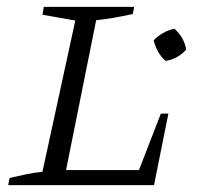

<svg xmlns="http://www.w3.org/2000/svg" viewBox="-20 -541 616 561"><path d="M450 -209H472L430 0H4L8 -21Q34 -27 57.5 -32Q81 -37 104 -39L200 -481L104 -498L108 -521H372L368 -500Q335 -493 312 -489Q289 -485 261 -482L173 -44H386ZM464 -363Q439 -384 429 -423Q440 -435 456.5 -444.5Q473 -454 490 -457Q519 -430 524 -396Q500 -369 464 -363Z"/></svg>

Font: Piazzolla SC Light
Style: Italic
Weight: 300
Italic angle: -11.3°
Designer: Juan Pablo del Peral
Foundry: Huerta Tipografica
Version: Version 1.330